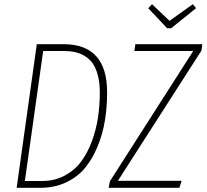

<svg xmlns="http://www.w3.org/2000/svg" viewBox="-20 -892 981 912"><path d="M896 -872.1 911.1 -853 793 -757.8H773.9L684.1 -853L702.1 -872.1L785.2 -793ZM282.2 -682.1Q488.8 -682.1 488.8 -453.1Q488.8 -384.3 478.5 -320.8Q468.3 -257.3 444.3 -198.2Q420.4 -139.2 385 -95.7Q349.6 -52.2 294.9 -26.1Q240.2 0 172.9 0H59.1L154.8 -682.1ZM496.1 0 502 -30.8 897.9 -649.9H618.2L623 -682.1H940.9L937 -651.9L540 -33.2H842.8L832 0ZM282.2 -649.9H185.1L98.1 -32.2H179.2Q238.8 -32.2 286.6 -57.6Q334.5 -83 365.2 -124.3Q396 -165.5 416.5 -221.2Q437 -276.9 445.6 -334.5Q454.1 -392.1 454.1 -453.1Q454.1 -499.5 444.6 -534.9Q435.1 -570.3 419.7 -591.8Q404.3 -613.3 381.3 -626.7Q358.4 -640.1 334.7 -645Q311 -649.9 282.2 -649.9Z"/></svg>

Font: Fira Sans Compressed UltraLight
Style: Italic
Weight: 200
Width: 3
Italic angle: -8°
Designer: Carrois Corporate & Edenspiekermann AG
Foundry: Carrois Corporate GbR & Edenspiekermann AG
Version: Version 4.203;PS 004.203;hotconv 1.0.88;makeotf.lib2.5.64775